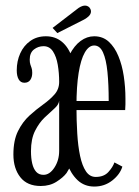

<svg xmlns="http://www.w3.org/2000/svg" viewBox="-20 -658 498 688"><path d="M126 8.5Q77.5 8.5 52.8 -23Q28 -54.5 28 -104.5Q28 -155 44.5 -188.2Q61 -221.5 85.5 -243.8Q110 -266 134.5 -283.5Q159 -301 175.5 -319.8Q192 -338.5 192 -364.5Q192 -396.5 187 -425.8Q182 -455 169.8 -473.8Q157.5 -492.5 136 -492.5Q117 -492.5 101.8 -480.8Q86.5 -469 86.5 -444.5Q86.5 -433.5 88.8 -427Q91 -420.5 93.2 -414.2Q95.5 -408 95.5 -397Q95.5 -381.5 88.5 -371.5Q81.5 -361.5 67.5 -361.5Q54 -361.5 47 -373.5Q40 -385.5 40 -406Q40 -439 52.5 -466.8Q65 -494.5 88.5 -511.2Q112 -528 144.5 -528Q178 -528 202 -508.2Q226 -488.5 239 -449.8Q252 -411 252 -353V-168.5Q252 -138 248.5 -115.2Q245 -92.5 237.5 -74Q230 -55.5 218.5 -38Q206.5 -22 182.5 -6.8Q158.5 8.5 126 8.5ZM136 -31.5Q158 -31.5 175 -57.5Q192 -83.5 192 -117.5V-297Q190.5 -283 175 -269.2Q159.5 -255.5 140 -237Q120.5 -218.5 105.8 -189.5Q91 -160.5 91 -116.5Q91 -91 95.5 -72Q100 -53 109.8 -42.2Q119.5 -31.5 136 -31.5ZM318 10.5Q282.5 10.5 258.2 -12.2Q234 -35 219.5 -73.8Q205 -112.5 198.8 -161.5Q192.5 -210.5 192.5 -263Q192.5 -328.5 202 -378.2Q211.5 -428 228.8 -461.2Q246 -494.5 268.8 -511.2Q291.5 -528 317.5 -528Q348.5 -528 369.8 -508.5Q391 -489 404.2 -457Q417.5 -425 423.5 -385.2Q429.5 -345.5 429.5 -305Q429.5 -294.5 429.5 -284Q429.5 -273.5 428.5 -263.5H247.5V-296H369.5Q369.5 -355.5 365 -400.2Q360.5 -445 349.2 -470Q338 -495 317.5 -495Q298.5 -495 284 -470Q269.5 -445 261.8 -396.8Q254 -348.5 254 -278Q254 -226 256.8 -180.2Q259.5 -134.5 267 -99.2Q274.5 -64 288 -44Q301.5 -24 323 -24Q352.5 -24 368.5 -41.8Q384.5 -59.5 390 -76L418.5 -61Q410 -33 382.2 -11.2Q354.5 10.5 318 10.5ZM185.5 -539.5 168.5 -558 255 -624.5Q262 -630.5 269.8 -634.2Q277.5 -638 284.5 -638Q290.5 -638 295.8 -635Q301 -632 303.5 -626.5Q306 -622.5 306 -617Q306 -607.5 297.2 -599.2Q288.5 -591 276.5 -585.5Z"/></svg>

Font: Imbue Thin 10pt Light
Style: Regular
Weight: 300
Version: Version 1.102